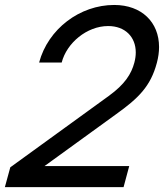

<svg xmlns="http://www.w3.org/2000/svg" viewBox="-68 -755 667 774"><path d="M399.2 -294C490.8 -359.5 539 -407 564.3 -501.5C570.3 -523.9 573.2 -545.3 573.2 -565.5C573.2 -665.2 503.4 -735 392.4 -735C253.9 -735 126 -638.5 89.7 -503H180.7C200.8 -581.5 282.1 -650 368.1 -650C436.8 -650 479.3 -605.8 479.3 -543.6C479.3 -530.6 477.4 -516.8 473.6 -502.5C461.4 -457 435.8 -415.5 370.1 -368L-26.5 -80.5L-48.4 -0.5H430.1L452.9 -85.5H111.4Z"/></svg>

Font: Manrope
Style: MediumItalic
Weight: 500
Italic angle: -15°
Designer: Mikhail Sharanda
Foundry: Mikhail Sharanda
Version: Version 4.502;hotconv 1.0.109;makeotfexe 2.5.65596